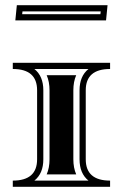

<svg xmlns="http://www.w3.org/2000/svg" viewBox="-20 -720 474 740"><path d="M366.9 -665.3 368.2 -676H66.7L65.4 -665.3ZM29.3 -478H404.3V-454.1Q310.5 -454.1 310.5 -372.1V-106Q310.5 -23.9 404.3 -23.9V0H29.3V-23.9Q123 -23.9 123 -106V-372.1Q123 -454.1 29.3 -454.1ZM112.5 -23.9H321Q286.6 -51.5 286.6 -106V-372.1Q286.6 -426.5 321 -454.1H112.5Q147 -426.5 147 -372.1V-106Q147 -51.5 112.5 -23.9ZM159.9 -47.9Q170.9 -73.2 170.9 -106V-372.1Q170.9 -404.8 159.9 -430.2H273.7Q262.7 -404.8 262.7 -372.1V-106Q262.7 -73.2 273.7 -47.9ZM388.7 -641.4H39.1L44.9 -700H394.5Z"/></svg>

Font: itsadzokeS01
Style: Regular
Weight: 600
Width: 6
Version: Version 0.46